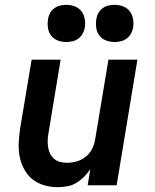

<svg xmlns="http://www.w3.org/2000/svg" viewBox="-20 -767 640 795"><path d="M219 8Q190 8 162.5 0Q135 -8 114 -25Q93 -42 80 -66.5Q67 -91 61.5 -118Q56 -145 57.5 -174.5Q59 -204 63 -233L111 -520H231L181 -217Q178 -202 177.5 -187Q177 -172 179 -158Q181 -144 187.5 -131Q194 -118 204.5 -109Q215 -100 229 -96.5Q243 -93 258 -93Q278 -93 298.5 -99Q319 -105 335.5 -118.5Q352 -132 361.5 -151Q371 -170 374 -190L429 -520H549L463 0H343L354 -67Q343 -50 328 -35Q313 -20 295.5 -9.5Q278 1 258 4.5Q238 8 219 8ZM455 -593Q436 -593 419 -599.5Q402 -606 391.5 -620Q381 -634 378.5 -652Q376 -670 379 -689Q381 -702 387.5 -713.5Q394 -725 405 -733Q416 -741 429 -744Q442 -747 455 -747Q473 -747 490 -740.5Q507 -734 517.5 -720Q528 -706 531 -688Q534 -670 531 -651Q528 -638 521.5 -626.5Q515 -615 504 -607Q493 -599 480 -596Q467 -593 455 -593ZM255 -593Q236 -593 219 -599.5Q202 -606 191.5 -620Q181 -634 178.5 -652Q176 -670 179 -689Q181 -702 187.5 -713.5Q194 -725 205 -733Q216 -741 229 -744Q242 -747 255 -747Q273 -747 290 -740.5Q307 -734 317.5 -720Q328 -706 331 -688Q334 -670 331 -651Q328 -638 321.5 -626.5Q315 -615 304 -607Q293 -599 280 -596Q267 -593 255 -593Z"/></svg>

Font: Zed Sans Extended
Style: Bold Italic
Weight: 700
Width: 7
Italic angle: -9°
Designer: Belleve Invis
Foundry: Belleve Invis
Version: Version 1.0.0; ttfautohint (v1.8.4)